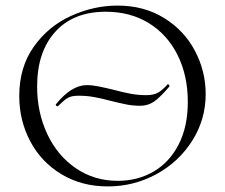

<svg xmlns="http://www.w3.org/2000/svg" viewBox="-20 -656 806 688"><path d="M580 -353Q580 -354 582 -354Q584 -354 586 -351Q588 -348 587 -346Q552 -305 530.5 -291Q509 -277 483 -277Q457 -277 434 -281.5Q411 -286 375 -295Q341 -304 315.5 -308.5Q290 -313 262 -313Q238 -313 225.5 -306.5Q213 -300 202.5 -289.5Q192 -279 187 -275H186Q184 -275 181.5 -277.5Q179 -280 180 -282Q236 -351 291 -351Q310 -351 335 -346Q360 -341 384 -335Q421 -325 448.5 -320Q476 -315 504 -315Q532 -315 548 -325Q564 -335 580 -353ZM49 -312Q49 -415 101 -488.5Q153 -562 234.5 -599Q316 -636 401 -636Q496 -636 568 -591.5Q640 -547 678.5 -474Q717 -401 717 -319Q717 -228 669 -152Q621 -76 540.5 -32Q460 12 366 12Q273 12 200.5 -31.5Q128 -75 88.5 -149.5Q49 -224 49 -312ZM653 -291Q653 -385 616.5 -458.5Q580 -532 513.5 -573Q447 -614 359 -614Q243 -614 178 -542Q113 -470 113 -346Q113 -253 149.5 -175.5Q186 -98 252 -53Q318 -8 402 -8Q473 -8 530 -41Q587 -74 620 -138Q653 -202 653 -291Z"/></svg>

Font: Cormorant SC Light
Style: Regular
Weight: 300
Designer: Christian Thalmann (Catharsis Fonts)
Foundry: Catharsis Fonts
Version: Version 4.000